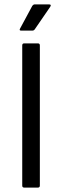

<svg xmlns="http://www.w3.org/2000/svg" viewBox="-20 -852 281 872"><path d="M90 0Q81 0 81 -9V-646Q81 -655 90 -655H152Q161 -655 161 -646V-9Q161 0 152 0ZM76 -713Q66 -713 71 -722L127 -826Q132 -832 137 -832H203Q215 -832 208 -821L138 -719Q134 -713 127 -713Z"/></svg>

Font: Sofia Sans Semi Condensed
Style: Regular
Weight: 400
Designer: Botio Nikoltchev, Ani Petrova
Foundry: lettersoup
Version: Version 4.100; ttfautohint (v1.8.4.7-5d5b)